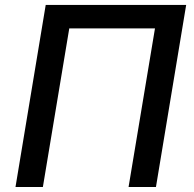

<svg xmlns="http://www.w3.org/2000/svg" viewBox="-20 -747 776 767"><path d="M723.7 -727.3H162.6L41.9 0H151.3L256.7 -633.5H599.1L493.6 0H603Z"/></svg>

Font: Magic Ui Pro Medium
Style: Italic
Weight: 500
Italic angle: -9.39999°
Designer: Stefan Endress, Andreas Faust
Version: Version 1.000;FEAKit 1.0